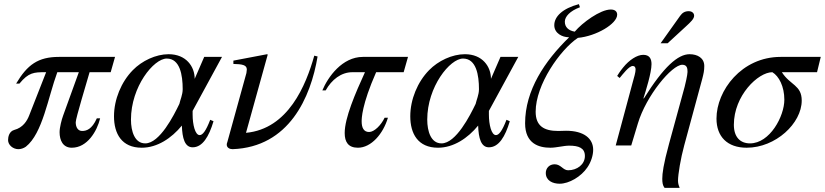

<svg xmlns="http://www.w3.org/2000/svg" viewBox="-20 -703 3987 928"><path d="M536 -428H265C164 -428 112 -390 58 -299H74C118 -353 145 -354 197 -354H203L121 -145C111 -119 91 -86 49 -75C24 -68 19 -41 19 -26C19 -2 43 18 69 18C80 18 94 14 105 6C186 -58 212 -232 257 -354H361L285 -144C278 -125 268 -87 268 -64C268 -25 284 11 327 11C402 11 449 -69 464 -131H448C424 -77 397 -70 377 -70C356 -70 346 -89 346 -112C346 -132 399 -304 413 -354H515Z M863 -272C863 -245 851 -220 847 -201C820 -145 752 -10 682 -10C631 -10 613 -68 613 -125C613 -284 723 -420 786 -420C850 -420 863 -340 863 -272ZM1053 -428H967L921 -322C921 -381 880 -441 795 -441C733 -441 666 -409 622 -364C566 -307 531 -222 531 -141C531 -57 568 11 665 11C740 11 809 -35 859 -96C861 -35 873 9 911 9C959 9 990 -43 1012 -117L996 -124C975 -69 959 -50 945 -50C923 -50 911 -101 911 -149V-167Z M1499 -434C1459 -291 1373 -80 1169 -61L1274 -439L1271 -441L1108 -410V-394C1151 -393 1173 -389 1173 -367C1173 -363 1172 -355 1171 -350L1079 -17C1077 -12 1076 -8 1076 -4C1076 11 1090 18 1104 18C1377 8 1482 -232 1515 -430Z M1952 -428H1734C1634 -428 1565 -331 1538 -266H1554C1583 -318 1629 -354 1683 -354H1744C1697 -251 1646 -133 1646 -60C1646 -17 1663 11 1710 11C1774 11 1832 -56 1855 -134H1839C1822 -98 1789 -65 1764 -65C1738 -65 1728 -86 1728 -116C1728 -130 1728 -195 1798 -354H1931Z M2295 -272C2295 -245 2283 -220 2279 -201C2252 -145 2184 -10 2114 -10C2063 -10 2045 -68 2045 -125C2045 -284 2155 -420 2218 -420C2282 -420 2295 -340 2295 -272ZM2485 -428H2399L2353 -322C2353 -381 2312 -441 2227 -441C2165 -441 2098 -409 2054 -364C1998 -307 1963 -222 1963 -141C1963 -57 2000 11 2097 11C2172 11 2241 -35 2291 -96C2293 -35 2305 9 2343 9C2391 9 2422 -43 2444 -117L2428 -124C2407 -69 2391 -50 2377 -50C2355 -50 2343 -101 2343 -149V-167Z M2778 -683C2699 -662 2659 -623 2659 -581C2659 -542 2698 -523 2729 -523L2730 -522C2613 -408 2518 -267 2518 -107C2518 -9 2584 11 2640 11C2670 11 2704 1 2731 1C2777 1 2807 12 2807 51C2807 92 2769 120 2726 120C2701 120 2691 91 2661 91C2634 91 2618 111 2618 133C2618 170 2651 185 2685 185C2730 185 2789 151 2819 106C2837 80 2847 47 2847 21C2847 -33 2803 -71 2716 -71C2709 -71 2691 -70 2678 -70C2608 -70 2569 -95 2569 -163C2569 -294 2687 -462 2773 -520C2862 -528 2963 -588 2963 -632C2963 -647 2953 -657 2932 -657C2881 -657 2794 -593 2758 -550C2728 -555 2710 -572 2710 -598C2710 -623 2735 -650 2783 -668Z M3090 -228C3101 -263 3129 -351 3129 -393C3129 -418 3120 -438 3089 -438C3059 -438 3021 -413 2992 -377C2977 -359 2966 -341 2963 -336L2975 -326C2990 -344 3020 -384 3038 -384C3049 -384 3052 -376 3052 -367C3052 -353 3045 -330 3038 -305L2956 0H3031L3063 -106C3103 -240 3227 -390 3278 -390C3302 -390 3303 -370 3303 -355C3303 -342 3292 -293 3289 -283L3214 -9C3186 93 3181 136 3181 161C3181 179 3183 194 3192 205H3265C3262 198 3257 185 3257 171C3257 140 3270 62 3287 0L3374 -321C3381 -348 3384 -362 3384 -384C3384 -423 3351 -441 3313 -441C3257 -441 3188 -381 3092 -227ZM3173 -494H3207L3295 -575C3318 -596 3335 -612 3335 -627C3335 -642 3321 -649 3310 -649C3289 -649 3278 -641 3267 -626Z M3771 -221C3771 -141 3701 -10 3605 -10C3558 -10 3527 -40 3527 -100C3527 -241 3644 -354 3713 -354C3745 -335 3771 -285 3771 -221ZM3947 -428H3753C3564 -428 3443 -265 3443 -130C3443 -43 3495 11 3589 11C3729 11 3855 -107 3855 -217C3855 -292 3799 -291 3759 -354H3929Z"/></svg>

Font: XITS
Style: Italic
Weight: 400
Italic angle: -16.33°
Designer: MicroPress Inc., with final additions and corrections provided by Coen Hoffman, Elsevier (retired)
Version: Version 1.302